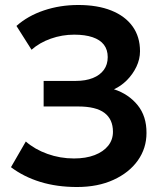

<svg xmlns="http://www.w3.org/2000/svg" viewBox="-20 -735 657 770"><path d="M289 15Q208 15 141.5 -5.5Q75 -26 24 -64.5L83.5 -167.5Q119.5 -136 170.2 -117.8Q221 -99.5 276.5 -99.5Q324.5 -99.5 359.5 -113Q394.5 -126.5 413.8 -150.5Q433 -174.5 433 -206.5Q433 -256.5 399 -282.2Q365 -308 293.5 -308H155V-410.5H283.5Q323.5 -410.5 352.2 -422Q381 -433.5 396.5 -454.8Q412 -476 412 -506Q412 -535.5 396.8 -555.5Q381.5 -575.5 351.2 -585.8Q321 -596 277.5 -596Q229 -596 183.8 -580Q138.5 -564 106.5 -535.5L46 -631Q91.5 -671.5 156 -693.2Q220.5 -715 294 -715Q371 -715 426.5 -692.8Q482 -670.5 511.8 -629Q541.5 -587.5 541.5 -529.5Q541.5 -497.5 527 -467.2Q512.5 -437 488.8 -413.2Q465 -389.5 437 -377Q495.5 -358 531.8 -313.5Q568 -269 567.5 -201.5Q567.5 -140.5 532.8 -91.5Q498 -42.5 435.2 -13.8Q372.5 15 289 15Z"/></svg>

Font: Geologica Cursive Medium
Style: Regular
Weight: 500
Designer: Sindre Bremnes, Frode Helland
Foundry: Monokrom Skriftforlag AS
Version: Version 1.010;gftools[0.9.28]